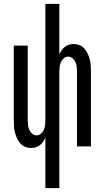

<svg xmlns="http://www.w3.org/2000/svg" viewBox="-20 -755 540 990"><path d="M214 215V-45Q209 -34 202 -24Q195 -14 185.5 -6.5Q176 1 164 4.5Q152 8 140 8Q124 8 109.5 2Q95 -4 84.5 -16Q74 -28 67.5 -42.5Q61 -57 57 -72.5Q53 -88 52 -103.5Q51 -119 51 -135V-520H123V-135Q123 -122 124.5 -109.5Q126 -97 131 -85.5Q136 -74 146 -65.5Q156 -57 168 -57Q181 -57 191 -65.5Q201 -74 206 -85.5Q211 -97 212.5 -109.5Q214 -122 214 -135V-735H286V-475Q291 -486 298 -496Q305 -506 314.5 -513.5Q324 -521 336 -524.5Q348 -528 360 -528Q376 -528 390.5 -522Q405 -516 415.5 -504Q426 -492 432.5 -477.5Q439 -463 443 -447.5Q447 -432 448 -416.5Q449 -401 449 -385V0H377V-385Q377 -398 375.5 -410.5Q374 -423 369 -434.5Q364 -446 354 -454.5Q344 -463 332 -463Q319 -463 309 -454.5Q299 -446 294 -434.5Q289 -423 287.5 -410.5Q286 -398 286 -385V215Z"/></svg>

Font: Iosevka
Style: Regular
Weight: 400
Monospace: yes
Designer: Belleve Invis
Foundry: Belleve Invis
Version: Version 33.2.3; ttfautohint (v1.8.4)